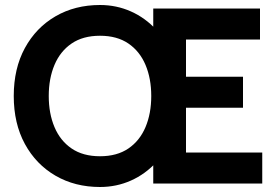

<svg xmlns="http://www.w3.org/2000/svg" viewBox="-20 -734 1103 768"><path d="M380 14Q280 14 202 -31.2Q124 -76.5 79.5 -158.2Q35 -240 35 -350Q35 -460 79.5 -541.8Q124 -623.5 202 -668.8Q280 -714 380 -714Q446 -714 503.8 -688.2Q561.5 -662.5 605.5 -614.5Q649.5 -566.5 674.2 -499.5Q699 -432.5 699 -350Q699 -267.5 674.2 -200.5Q649.5 -133.5 605.5 -85.5Q561.5 -37.5 503.8 -11.8Q446 14 380 14ZM380 -109Q448 -109 493.5 -140Q539 -171 562 -225.5Q585 -280 585 -350Q585 -420 562 -474.5Q539 -529 493.5 -560Q448 -591 380 -591Q312 -591 266.5 -560Q221 -529 198 -474.5Q175 -420 175 -350Q175 -280 198 -225.5Q221 -171 266.5 -140Q312 -109 380 -109ZM593 0V-700H1020V-576H724V-427H952V-303H724V-124H1029V0Z"/></svg>

Font: Cabin Resolve
Style: Bold-Resolve
Weight: 700
Designer: Pablo Impallari
Foundry: Pablo Impallari. http://www.impallari.com Igino Marini. http://www.ikern.com
Version: Version 3.001